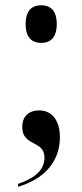

<svg xmlns="http://www.w3.org/2000/svg" viewBox="-20 -559 315 734"><path d="M138 -395C171 -395 197 -414 197 -467C197 -520 171 -539 138 -539C103 -539 78 -520 78 -467C78 -414 103 -395 138 -395ZM49 144V155C164 121 209 45 209 -34C209 -101 177 -137 129 -137C94 -137 65 -117 65 -74C65 3 150 -25 150 44C150 97 102 126 49 144Z"/></svg>

Font: Noto Serif Display SemiCondensed SemiBold
Style: Regular
Weight: 600
Width: 4
Designer: Monotype Design Team
Foundry: Monotype Imaging Inc.
Version: Version 2.009